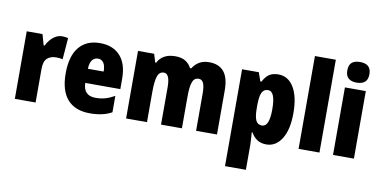

<svg xmlns="http://www.w3.org/2000/svg" viewBox="-89 -1042 3067 1548"><g transform="rotate(10 1444.0 -268.0)"><path d="M345 -563Q369 -563 394 -557L380 -381Q370 -384 357.5 -385.5Q345 -387 326 -387Q281 -387 253.5 -362Q226 -337 226 -276V0H56V-553H185L210 -465H218Q229 -489 248 -511.5Q267 -534 292 -548.5Q317 -563 345 -563Z M656 -562Q761 -562 820.5 -497.5Q880 -433 880 -310V-225H593Q595 -121 695 -121Q738 -121 773.5 -131Q809 -141 850 -164V-30Q779 10 672 10Q550 10 487 -61.5Q424 -133 424 -274Q424 -416 484.5 -489Q545 -562 656 -562ZM661 -436Q633 -436 614.5 -414Q596 -392 594 -341H723Q723 -389 706.5 -412.5Q690 -436 661 -436Z M1549 -563Q1629 -563 1670 -513.5Q1711 -464 1711 -360V0H1540V-305Q1540 -363 1527.5 -390Q1515 -417 1489 -417Q1452 -417 1438 -379Q1424 -341 1424 -262V0H1253V-305Q1253 -417 1204 -417Q1166 -417 1152 -375.5Q1138 -334 1138 -246V0H967V-553H1099L1120 -485H1128Q1145 -522 1182 -542.5Q1219 -563 1271 -563Q1324 -563 1356 -542.5Q1388 -522 1404 -489H1414Q1435 -524 1468.5 -543.5Q1502 -563 1549 -563Z M2115 -563Q2196 -563 2242 -487Q2288 -411 2288 -276Q2288 -140 2240.5 -65Q2193 10 2116 10Q2072 10 2041.5 -9.5Q2011 -29 1990 -66H1984Q1986 -34 1988 -9Q1990 16 1990 36V240H1819V-553H1956L1981 -482H1990Q2015 -528 2043.5 -545.5Q2072 -563 2115 -563ZM2055 -424Q2020 -424 2005 -392Q1990 -360 1990 -290V-263Q1990 -197 2004.5 -165.5Q2019 -134 2055 -134Q2115 -134 2115 -275Q2115 -352 2100 -388Q2085 -424 2055 -424Z M2550 0H2379V-760H2550Z M2746 -776Q2790 -776 2813.5 -756Q2837 -736 2837 -691Q2837 -647 2813 -627Q2789 -607 2746 -607Q2704 -607 2680 -627Q2656 -647 2656 -691Q2656 -736 2679 -756Q2702 -776 2746 -776ZM2832 -553V0H2661V-553Z"/></g></svg>

Font: Noto Sans Lao UI Cond Blk
Style: Regular
Weight: 900
Width: 3
Designer: Monotype Design Team
Foundry: Monotype Imaging Inc.
Version: Version 2.000; ttfautohint (v1.8.4.7-5d5b)